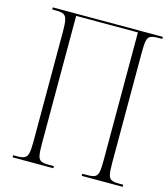

<svg xmlns="http://www.w3.org/2000/svg" viewBox="-107 -799 774 883"><g transform="rotate(15 279.5 -357.0)"><path d="M35 0V-10H55Q78 -10 89.5 -16Q101 -22 105 -40Q109 -58 109 -95V-619Q109 -656 105 -674Q101 -692 89.5 -698Q78 -704 54 -704H35V-714H559V-704H538Q514 -704 502.5 -698Q491 -692 487.5 -674Q484 -656 484 -619V-95Q484 -58 487.5 -40Q491 -22 502.5 -16Q514 -10 538 -10H559V0H364V-10H389Q413 -10 424.5 -16Q436 -22 439.5 -40Q443 -58 443 -95V-704H149V-95Q149 -58 152.5 -40Q156 -22 167.5 -16Q179 -10 203 -10H229V0Z"/></g></svg>

Font: Noto Serif Display ExtraCondensed ExtraLight
Style: Regular
Weight: 200
Width: 2
Designer: Monotype Design Team
Foundry: Monotype Imaging Inc.
Version: Version 2.009